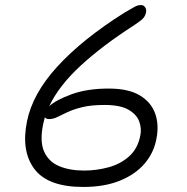

<svg xmlns="http://www.w3.org/2000/svg" viewBox="-20 -731 740 761"><path d="M310 10Q170 10 116.5 -61Q63 -132 87 -250Q109 -360 208 -468Q307 -576 472 -680Q501 -697 513.5 -704Q526 -711 539 -711Q549 -711 555 -702.5Q561 -694 559 -683Q556 -667 546 -657Q536 -647 510 -630Q387 -551 300.5 -471.5Q214 -392 175 -310Q202 -335 264 -357.5Q326 -380 411 -380Q489 -380 534 -353Q579 -326 595 -281Q611 -236 600 -181Q590 -126 553.5 -83Q517 -40 455.5 -15Q394 10 310 10ZM151 -239Q137 -170 155 -130Q173 -90 214.5 -72.5Q256 -55 313 -55Q363 -55 410.5 -68Q458 -81 492 -111.5Q526 -142 536 -193Q542 -221 532 -249Q522 -277 489.5 -296Q457 -315 394 -315Q342 -315 307 -306.5Q272 -298 248.5 -287Q225 -276 208 -267.5Q191 -259 175 -259Q161 -259 158 -267Q154 -253 151 -239Z"/></svg>

Font: Shantell Sans Normal
Style: Italic
Weight: 300
Italic angle: -11.31°
Designer: Stephen Nixon, Anya Danilova, Shantell Martin
Foundry: Arrow Type
Version: Version 1.008;[a672d596b]